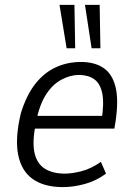

<svg xmlns="http://www.w3.org/2000/svg" viewBox="-20 -756 551 784"><path d="M237 8Q160 8 113.5 -25Q67 -58 54 -125Q41 -192 65 -293Q88 -368 124.5 -414Q161 -460 208.5 -481.5Q256 -503 310 -503Q366 -503 402 -479Q438 -455 451.5 -402Q465 -349 452 -261L447 -231H106L115 -283H416L394 -260Q406 -334 397.5 -375Q389 -416 364 -433Q339 -450 302 -450Q268 -450 231.5 -431Q195 -412 168 -370Q141 -328 127 -258L124 -240Q111 -170 122 -127.5Q133 -85 165 -66Q197 -47 245 -47Q274 -47 313 -57Q352 -67 392 -95L413 -47Q372 -17 325.5 -4.5Q279 8 237 8ZM354 -559 327 -736H387L390 -559ZM252 -559 223 -736H284L287 -559Z"/></svg>

Font: Nunito Sans 7pt Condensed Light
Style: Italic
Weight: 300
Width: 3
Italic angle: -9°
Designer: Vernon Adams
Foundry: Vernon Adams
Version: Version 3.101;gftools[0.9.27]